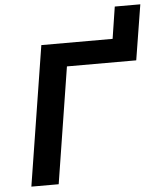

<svg xmlns="http://www.w3.org/2000/svg" viewBox="-58 -916 803 966"><g transform="rotate(-5 343.5 -433.0)"><path d="M61 0 173 -705H533L558 -866H687L642 -587H292L199 0Z"/></g></svg>

Font: Nunito Sans 6pt
Style: Bold Italic
Weight: 700
Italic angle: -9°
Version: Version 3.101;gftools[0.9.27]